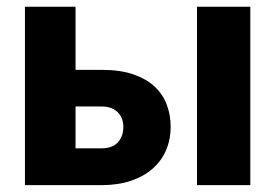

<svg xmlns="http://www.w3.org/2000/svg" viewBox="-20 -538 800 558"><path d="M275.5 -107Q306.5 -107 322.5 -124.2Q338.5 -141.5 338.5 -169.5Q338.5 -181 334.8 -191.8Q331 -202.5 323.2 -210.8Q315.5 -219 303.5 -223.8Q291.5 -228.5 275.5 -228.5H199.5V-107ZM275 -335Q329.5 -335 367.8 -321.8Q406 -308.5 430 -285.8Q454 -263 465 -233Q476 -203 476 -170Q476 -132.5 462.5 -101.2Q449 -70 423.2 -47.5Q397.5 -25 360.2 -12.5Q323 0 276 0H52.5V-518.5H199.5V-335ZM707.5 -518.5V0H552.5V-518.5Z"/></svg>

Font: Lato 2
Style: Regular
Weight: 900
Designer: Lukasz Dziedzic with Adam Twardoch and Botio Nikoltchev
Foundry: tyPoland Lukasz Dziedzic
Version: Version 2.015; 2015-08-06; http://www.latofonts.com/